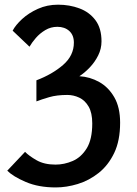

<svg xmlns="http://www.w3.org/2000/svg" viewBox="-20 -788 584 820"><path d="M218 12.5Q144.5 12.5 90.2 -10.8Q36 -34 11 -59L87 -139.5Q104 -122 136.5 -103.5Q169 -85 217 -85Q254.5 -85 290.5 -100.5Q326.5 -116 350.2 -154.2Q374 -192.5 374 -261Q374 -306 358.5 -332.8Q343 -359.5 318.5 -371Q294 -382.5 267.5 -382.5Q222.5 -382.5 190 -373Q157.5 -363.5 135.5 -355V-445Q203 -470.5 249.2 -510.5Q295.5 -550.5 295.5 -606Q295.5 -638 275.8 -655.8Q256 -673.5 225 -673.5Q197 -673.5 173.5 -659.5Q150 -645.5 133 -625.8Q116 -606 106 -588.5L34 -657Q46.5 -681 74.5 -706.8Q102.5 -732.5 141.8 -750.2Q181 -768 228 -768Q277 -768 319.2 -752.2Q361.5 -736.5 387.5 -702Q413.5 -667.5 413.5 -611.5Q413.5 -579.5 399.2 -551Q385 -522.5 363.2 -499.8Q341.5 -477 319 -462.5Q364 -460 403.8 -437.8Q443.5 -415.5 468.2 -372.5Q493 -329.5 493 -264Q493 -187.5 467.8 -134.8Q442.5 -82 401.5 -49.5Q360.5 -17 312.2 -2.2Q264 12.5 218 12.5Z"/></svg>

Font: Junction SemiBold
Style: Regular
Weight: 600
Designer: Caroline Hadilaksono
Foundry: Caroline Hadilaksono, Tyler Finck, The League of Moveable Type
Version: Version 2.000; ttfautohint (v1.8.3)